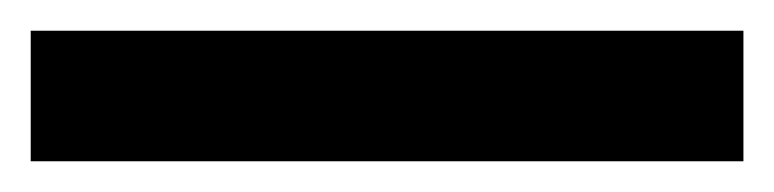

<svg xmlns="http://www.w3.org/2000/svg" viewBox="-23 -865 504 125"><path d="M461 -760V-845H-3V-760Z"/></svg>

Font: Noto Sans Devanagari ExtraCondensed SemiBold
Style: Regular
Weight: 600
Width: 2
Designer: Jelle Bosma - Monotype Design Team
Foundry: Monotype Imaging Inc.
Version: Version 2.004